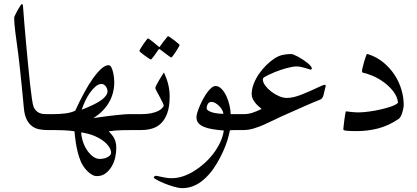

<svg xmlns="http://www.w3.org/2000/svg" viewBox="-20 -659 2111 973"><path d="M241.7 0H217.8Q196.3 0 176.8 -4.2Q157.2 -8.3 141.4 -20.5Q125.5 -32.7 115 -54Q104.5 -75.2 101.1 -109.4Q98.6 -135.3 95.5 -168.5Q92.3 -201.7 88.6 -238.5Q85 -275.4 80.8 -313.2Q76.7 -351.1 72.3 -386.7Q68.4 -416.5 64.5 -444.6Q60.5 -472.7 57.6 -496.3Q54.7 -520 53.2 -538.8Q51.8 -557.6 51.8 -569.3Q51.8 -572.8 57.1 -583.7Q62.5 -594.7 69.3 -607.2Q76.2 -619.6 82.5 -629.2Q88.9 -638.7 90.8 -638.7Q92.3 -638.7 94.5 -636.2Q96.7 -633.8 96.7 -626Q99.1 -589.8 103.3 -540.8Q107.4 -491.7 112.3 -438.2Q117.2 -384.8 122.3 -331.3Q127.4 -277.8 132.3 -233.4Q137.2 -189 141.8 -157.7Q146.5 -126.5 150.4 -117.2Q155.8 -105 163.3 -97.7Q170.9 -90.3 179.9 -86.4Q189 -82.5 198.5 -81.5Q208 -80.6 217.8 -80.6H241.7Q253.9 -80.6 261 -76.9Q268.1 -73.2 271.7 -67.9Q275.4 -62.5 276.4 -55.4Q277.3 -48.3 277.3 -40.5Q277.3 -32.7 276.4 -25.6Q275.4 -18.6 271.7 -12.9Q268.1 -7.3 261 -3.7Q253.9 0 241.7 0Z M688.5 0H664.6Q633.8 0 598.9 0.7Q564 1.5 531.2 6.3Q537.6 14.2 544.4 21.5Q551.3 28.8 556.9 38.6Q562.5 48.3 565.9 60.8Q569.3 73.2 569.3 90.8Q569.3 113.3 564 138.2Q558.6 163.1 546.1 184.3Q533.7 205.6 515.1 219.5Q496.6 233.4 470.7 233.4Q458 233.4 445.3 225.8Q432.6 218.3 421.6 207Q410.6 195.8 401.6 182.1Q392.6 168.5 387.7 154.8Q379.4 134.3 373.5 110.6Q367.7 86.9 364.5 65.9Q361.3 44.9 359.6 28.8Q357.9 12.7 357.4 6.3Q331.1 2.4 304 1.2Q276.9 0 249 0H225.1Q212.9 0 205.8 -3.7Q198.7 -7.3 195.3 -12.9Q191.9 -18.6 190.9 -25.6Q189.9 -32.7 189.9 -40.5Q189.9 -48.3 190.9 -55.4Q191.9 -62.5 195.3 -67.9Q198.7 -73.2 205.8 -76.9Q212.9 -80.6 225.1 -80.6H249Q281.7 -80.6 311 -84.2Q340.3 -87.9 361.3 -98.1Q382.8 -145 405.5 -187.3Q428.2 -229.5 450.4 -260.7Q472.7 -292 492.9 -310.3Q513.2 -328.6 530.3 -328.6Q538.1 -328.6 543.5 -319.1Q548.8 -309.6 552.2 -295.9Q555.7 -282.2 557.4 -267.3Q559.1 -252.4 559.1 -243.2Q559.1 -186.5 532.2 -139.9Q505.4 -93.3 453.1 -60.5Q455.1 -60.5 465.6 -62.3Q476.1 -64 491.5 -65.9Q506.8 -67.9 526.1 -70.6Q545.4 -73.2 565.2 -75.2Q585 -77.1 603.5 -78.9Q622.1 -80.6 637.2 -80.6H688.5Q700.7 -80.6 707.8 -76.9Q714.8 -73.2 718.5 -67.9Q722.2 -62.5 723.1 -55.4Q724.1 -48.3 724.1 -40.5Q724.1 -32.7 723.1 -25.6Q722.2 -18.6 718.5 -12.9Q714.8 -7.3 707.8 -3.7Q700.7 0 688.5 0ZM524.9 -196.8Q524.9 -209 516.1 -221.2Q507.3 -233.4 494.6 -233.4Q479 -233.4 463.9 -220.5Q448.7 -207.5 435.3 -188.2Q421.9 -168.9 411.1 -146Q400.4 -123 394 -103Q462.9 -129.4 493.9 -152.1Q524.9 -174.8 524.9 -196.8ZM543 114.7Q543 103 534.2 87.9Q525.4 72.8 507.1 57.9Q488.8 43 460.2 30.5Q431.6 18.1 391.6 11.7Q391.6 29.3 398.2 52.2Q404.8 75.2 417.5 96.2Q430.2 117.2 448 131.8Q465.8 146.5 487.3 146.5Q493.2 146.5 502.9 144.8Q512.7 143.1 521.5 139.2Q530.3 135.3 536.6 129.2Q543 123 543 114.7Z M839.8 -169.9Q839.8 -121.1 828.6 -88.4Q817.4 -55.7 798.1 -35.9Q778.8 -16.1 752.7 -8.1Q726.6 0 696.3 0H672.4Q660.2 0 653.1 -3.7Q646 -7.3 642.6 -12.9Q639.2 -18.6 638.2 -25.6Q637.2 -32.7 637.2 -40.5Q637.2 -48.3 638.2 -55.4Q639.2 -62.5 642.6 -67.9Q646 -73.2 653.1 -76.9Q660.2 -80.6 672.4 -80.6H696.3Q724.1 -80.6 745.6 -85Q767.1 -89.4 782.2 -96.7Q795.9 -104 802.7 -112.1Q809.6 -120.1 809.6 -124.5Q809.6 -128.4 803 -141.6Q796.4 -154.8 788.6 -169.7Q780.8 -184.6 773.9 -197Q767.1 -209.5 767.1 -212.9Q767.1 -217.3 773.2 -229.2Q779.3 -241.2 787.1 -253.9Q794.9 -266.6 802 -278.1Q809.1 -289.6 811 -292Q825.7 -259.8 832.8 -230.2Q839.8 -200.7 839.8 -169.9ZM890.1 -431.2Q890.1 -428.7 884.3 -418.5Q878.4 -408.2 871.1 -397Q863.8 -385.7 856.9 -376.7Q850.1 -367.7 847.7 -367.7Q846.2 -367.7 837.6 -373.8Q829.1 -379.9 818.8 -387.7Q807.1 -396 792.5 -407.7Q790 -410.2 787.6 -410.2Q785.6 -410.2 783.2 -407.7Q773.4 -393.6 765.6 -382.3Q758.3 -372.6 752.4 -365Q746.6 -357.4 744.6 -357.4Q742.7 -357.4 733.4 -363.5Q724.1 -369.6 713.6 -377.2Q703.1 -384.8 694.8 -391.8Q686.5 -398.9 686.5 -400.9Q686.5 -403.3 692.6 -413.6Q698.7 -423.8 706.5 -435.1Q714.4 -446.3 721.2 -455.3Q728 -464.4 729 -464.4Q732.4 -464.4 740.7 -457.8Q749 -451.2 758.3 -444.3Q769 -436 781.7 -424.8Q785.6 -420.9 787.6 -420.9Q789.6 -420.9 792.5 -426.3Q802.2 -439.9 810.5 -450.7Q817.9 -459.5 824 -467.5Q830.1 -475.6 831.5 -475.6Q833.5 -475.6 843.3 -469.2Q853 -462.9 863.3 -454.8Q873.5 -446.8 881.8 -439.7Q890.1 -432.6 890.1 -431.2Z M1206.1 0H1180.7Q1173.3 0 1167.2 0.2Q1161.1 0.5 1156.2 0.5Q1150.4 1 1145 1.5Q1141.1 23.4 1132.3 52Q1123.5 80.6 1109.6 110.8Q1095.7 141.1 1077.9 170.9Q1060.1 200.7 1039.6 224.1Q1005.4 262.2 972.4 278.3Q939.5 294.4 904.8 294.4Q886.2 294.4 861.1 287.1Q835.9 279.8 813.2 270.5Q790.5 261.2 775.1 252.7Q759.8 244.1 759.8 241.7Q759.8 237.8 762.5 234.9Q765.1 231.9 770 231.9Q774.4 231.9 782.5 233.9Q790.5 235.8 801.3 238Q812 240.2 824.2 242.2Q836.4 244.1 849.6 244.1Q877.4 244.1 906 234.9Q934.6 225.6 962.2 208.7Q989.7 191.9 1014.9 169.4Q1040 147 1060.8 119.9Q1081.5 92.8 1095.5 63.2Q1109.4 33.7 1114.3 2.4Q1083.5 0 1057.9 -4.2Q1032.2 -8.3 1013.9 -15.9Q995.6 -23.4 985.6 -35.2Q975.6 -46.9 975.6 -65.9Q975.6 -74.2 980.2 -89.4Q984.9 -104.5 992.2 -121.8Q999.5 -139.2 1009.3 -157.2Q1019 -175.3 1029.5 -189.7Q1040 -204.1 1051 -213.6Q1062 -223.1 1072.3 -223.1Q1088.9 -223.1 1103.3 -208Q1117.7 -192.9 1127.7 -170.9Q1137.7 -148.9 1143.3 -124Q1148.9 -99.1 1148.9 -80.6H1206.1Q1218.3 -80.6 1225.3 -76.9Q1232.4 -73.2 1235.8 -67.9Q1239.3 -62.5 1240.2 -55.4Q1241.2 -48.3 1241.2 -40.5Q1241.2 -32.7 1240.2 -25.6Q1239.3 -18.6 1235.8 -12.9Q1232.4 -7.3 1225.3 -3.7Q1218.3 0 1206.1 0ZM1111.8 -82Q1111.8 -90.8 1106 -101.6Q1100.1 -112.3 1091.1 -121.3Q1082 -130.4 1071.8 -136.5Q1061.5 -142.6 1052.2 -142.6Q1039.6 -142.6 1033.4 -132.6Q1027.3 -122.6 1027.3 -109.4Q1027.3 -100.6 1048.3 -92Q1069.3 -83.5 1111.8 -82Z M1630.4 -224.1Q1630.4 -222.7 1629.4 -218.3Q1628.4 -213.9 1626.7 -207.5Q1625 -201.2 1623.3 -193.4Q1621.6 -185.5 1619.6 -177.7Q1615.2 -158.2 1600.1 -153.3Q1564.5 -139.2 1520.5 -119.6Q1476.6 -100.1 1429.2 -79.1Q1400.9 -66.9 1373.3 -53.2Q1345.7 -39.6 1318.6 -27.6Q1291.5 -15.6 1265.4 -7.8Q1239.3 0 1213.4 0H1189.5Q1177.2 0 1170.2 -3.7Q1163.1 -7.3 1159.7 -12.9Q1156.2 -18.6 1155.3 -25.6Q1154.3 -32.7 1154.3 -40.5Q1154.3 -48.3 1155.3 -55.4Q1156.2 -62.5 1159.7 -67.9Q1163.1 -73.2 1170.2 -76.9Q1177.2 -80.6 1189.5 -80.6H1213.4Q1237.8 -80.6 1258.8 -87.4Q1279.8 -94.2 1305.7 -106.9Q1297.4 -114.3 1288.3 -122.3Q1279.3 -130.4 1272.2 -139.6Q1265.1 -148.9 1260.3 -159.2Q1255.4 -169.4 1255.4 -181.2Q1255.4 -207 1265.4 -233.2Q1275.4 -259.3 1291.7 -283.4Q1308.1 -307.6 1328.9 -328.1Q1349.6 -348.6 1371.1 -362.8Q1393.6 -377.4 1415.5 -381.3Q1437.5 -385.3 1454.6 -385.3Q1460 -385.3 1469.5 -381.6Q1479 -377.9 1491 -371.3Q1502.9 -364.7 1515.1 -356.7Q1527.3 -348.6 1537.4 -340.6Q1547.4 -332.5 1553.7 -325.2Q1560.1 -317.9 1560.1 -312.5Q1560.1 -306.2 1553.7 -306.2Q1551.8 -306.2 1544.7 -308.8Q1537.6 -311.5 1527.6 -314.2Q1517.6 -316.9 1506.1 -319.6Q1494.6 -322.3 1483.4 -322.3Q1463.4 -322.3 1434.1 -314.2Q1404.8 -306.2 1377 -295.4Q1355.5 -286.6 1342.8 -280.5Q1330.1 -274.4 1323.2 -270.3Q1316.4 -266.1 1314.2 -263.2Q1312 -260.3 1312 -257.3Q1312 -241.7 1324.2 -225.3Q1336.4 -209 1354.7 -194.8Q1373 -180.7 1394.3 -171.6Q1415.5 -162.6 1433.6 -162.6Q1449.7 -162.6 1469.2 -167.2Q1488.8 -171.9 1508.3 -179.7Q1527.8 -187.5 1547.1 -195.8Q1566.4 -204.1 1582.5 -211.9Q1598.6 -219.7 1610.4 -224.6Q1622.1 -229.5 1626.5 -229.5Q1630.4 -229.5 1630.4 -224.1Z M2025.9 -128.4Q2025.9 -119.6 2023.7 -108.4Q2021.5 -97.2 2018.1 -86.7Q2014.6 -76.2 2009.8 -67.6Q2004.9 -59.1 1999.5 -55.7Q1947.3 -21 1895 -7.8Q1842.8 5.4 1788.1 5.4Q1755.4 5.4 1737.5 3.7Q1719.7 2 1719.7 -3.9Q1719.7 -5.9 1721.4 -20.3Q1723.1 -34.7 1725.1 -51.3Q1727.1 -67.9 1729.5 -81.3Q1731.9 -94.7 1733.9 -94.7Q1735.4 -94.7 1742.2 -93.8Q1749 -92.8 1758.3 -91.8Q1767.6 -90.8 1777.8 -90.1Q1788.1 -89.4 1796.4 -89.4Q1819.8 -89.4 1851.3 -93.8Q1882.8 -98.1 1912.8 -105.2Q1942.9 -112.3 1966.3 -120.8Q1989.7 -129.4 1997.1 -138.7Q1993.7 -169.4 1973.4 -195.6Q1953.1 -221.7 1926 -241.7Q1898.9 -261.7 1869.6 -274.2Q1840.3 -286.6 1818.4 -290.5Q1816.4 -292 1815.4 -294.2Q1814.5 -296.4 1814.5 -298.3Q1814.5 -303.7 1817.9 -317.9Q1821.3 -332 1825.7 -347.2Q1830.1 -362.3 1834.2 -373.8Q1838.4 -385.3 1839.8 -385.3Q1842.3 -385.3 1846.2 -384.3Q1890.6 -369.6 1924.1 -341.6Q1957.5 -313.5 1980.2 -278.6Q2002.9 -243.7 2014.4 -204.3Q2025.9 -165 2025.9 -128.4Z"/></svg>

Font: Accordance
Style: Italic
Weight: 400
Italic angle: -11°
Version: Version 1.2 (build January 31, 2020) Miklal Software Solutio